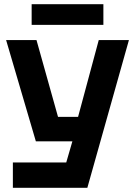

<svg xmlns="http://www.w3.org/2000/svg" viewBox="-20 -890 640 910"><path d="M41 0V-120H294L323 -220H150L9 -700H153L255 -336H350L448 -700H591L394 0ZM130 -772V-870H470V-772Z"/></svg>

Font: Tektur SemiBold
Style: Regular
Weight: 600
Designer: Adam Jagosz
Foundry: Adam Jagosz
Version: Version 1.005;gftools[0.9.30]